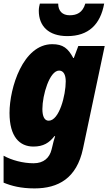

<svg xmlns="http://www.w3.org/2000/svg" viewBox="-22 -809 605 1069"><path d="M353 -608C470 -608 537 -672 558 -789H453C438 -738 405 -724 366 -724C325 -724 302 -748 302 -789H200C197 -778 194 -764 194 -749C194 -665 247 -608 353 -608ZM170 240C302 240 405 184 440 19L561 -553H414L389 -486H386C357 -540 329 -563 269 -563C106 -563 31 -320 31 -180C31 -48 87 7 164 7C220 7 252 -14 281 -51H285C279 -32 273 -12 270 4L265 24C254 69 222 100 165 100C106 100 43 83 -2 58V208C42 226 94 240 170 240ZM249 -137C226 -137 214 -160 214 -202C214 -280 254 -416 307 -416C332 -416 344 -392 344 -356C344 -279 308 -137 249 -137Z"/></svg>

Font: Noto Sans SemiCondensed Black
Style: Italic
Weight: 900
Width: 4
Italic angle: -12°
Designer: Monotype Design Team
Foundry: Monotype Imaging Inc.
Version: Version 2.013